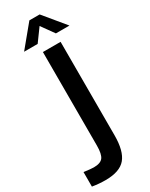

<svg xmlns="http://www.w3.org/2000/svg" viewBox="-282 -977 946 1213"><g transform="rotate(-30 191.0 -370.5)"><path d="M-2 73Q49 80 70 80Q119 80 137 56Q155 32 155 -30V-712H284V-30Q284 84 241 135.5Q198 187 94 187Q46 187 -2 179ZM152 -773H53L181 -928H256L384 -773H285L219 -865Z"/></g></svg>

Font: Muli-Bold
Style: Bold
Weight: 700
Version: Version 2.000